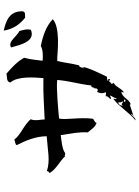

<svg xmlns="http://www.w3.org/2000/svg" viewBox="123 -881 754 1040"><g transform="rotate(-90 500.0 -361.0)"><path d="M959 -615C960 -687 909 -705 854 -718C863 -664 890 -629 924 -602C938 -604 954 -597 959 -615ZM859 -571C864 -597 858 -608 852 -633C823 -645 795 -698 763 -678C770 -654 778 -618 794 -593C808 -571 828 -558 859 -571ZM916 -452C880 -487 829 -505 771 -517C747 -503 708 -506 691 -507C694 -529 697 -572 707 -607C686 -646 653 -675 621 -703C600 -698 578 -705 573 -682C608 -642 601 -556 597 -503C509 -505 430 -498 373 -496C374 -512 363 -546 374 -572C344 -608 292 -624 263 -661C254 -654 238 -658 234 -647C256 -604 282 -546 282 -485C204 -480 153 -465 93 -484C93 -470 82 -476 84 -467C106 -432 146 -415 173 -386C179 -390 184 -382 192 -386C212 -402 268 -406 288 -409C296 -355 306 -314 303 -262C319 -245 329 -223 354 -215C359 -228 372 -227 377 -236C386 -308 369 -384 378 -418C418 -422 546 -434 587 -428C580 -352 565 -315 557 -243C543 -246 550 -230 540 -224C546 -218 535 -207 535 -207C535 -217 529 -202 523 -213C512 -193 514 -180 520 -165C515 -161 507 -167 499 -165C499 -150 486 -147 483 -139C494 -132 496 -146 503 -140C496 -130 490 -118 486 -106C477 -111 491 -121 483 -123C462 -107 445 -87 428 -67C409 -45 391 -22 368 -4C381 -2 390 -22 403 -28C404 -22 391 -14 391 -14C416 -24 431 -27 453 -35C457 -34 453 -29 453 -29C484 -38 489 -74 522 -81C525 -76 513 -70 522 -68C548 -90 548 -110 572 -123C564 -127 570 -130 565 -134C577 -139 575 -146 583 -149C584 -138 593 -141 592 -149C592 -155 580 -149 583 -155C583 -155 594 -160 604 -158C613 -177 663 -277 656 -292C656 -292 653 -280 650 -285C656 -295 655 -311 666 -309C676 -347 682 -403 690 -428C714 -429 762 -422 810 -424C851 -426 892 -431 916 -452ZM472 -73C459 -69 458 -88 449 -73C445 -79 453 -98 466 -97C463 -81 469 -78 472 -73ZM482 -64C480 -62 478 -60 478 -56C475 -58 473 -64 472 -59C470 -58 469 -60 469 -62V-67C475 -68 478 -65 482 -64Z"/></g></svg>

Font: Yuji Syuku Std R
Style: Regular
Weight: 400
Designer: Kataoka Yuji
Foundry: Kinuta Font Factory
Version: Version 3.000;hotconv 1.0.111;makeotfexe 2.5.65597